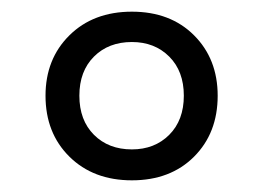

<svg xmlns="http://www.w3.org/2000/svg" viewBox="-20 -768 451 329"><path d="M58 -604Q58 -667 99 -707.5Q140 -748 206 -748Q272 -748 312.5 -707.5Q353 -667 353 -604Q353 -540 312.5 -499.5Q272 -459 206 -459Q140 -459 99 -499.5Q58 -540 58 -604ZM295 -604Q295 -646 270 -671Q245 -696 206 -696Q166 -696 141 -671Q116 -646 116 -604Q116 -562 141 -537Q166 -512 206 -512Q245 -512 270 -537Q295 -562 295 -604Z"/></svg>

Font: LINE Seed Sans KR Regular
Style: Regular
Weight: 400
Designer: LINE VX Design & Sandoll Inc & Dalton Maag Ltd
Foundry: Sandoll Inc.
Version: Version 1.000